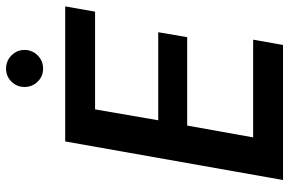

<svg xmlns="http://www.w3.org/2000/svg" viewBox="-176 -754 930 617"><g transform="rotate(-90 288.5 -445.0)"><path d="M19 0 143 -700H577L560 -604H246L211 -401H494L478 -308H194L156 -96H470L453 0ZM377 -771Q352 -771 335 -788.5Q318 -806 318 -831Q318 -855 335 -872.5Q352 -890 377 -890Q402 -890 419.5 -872.5Q437 -855 437 -831Q437 -806 419.5 -788.5Q402 -771 377 -771Z"/></g></svg>

Font: DM Sans 28pt SemiBold
Style: Italic
Weight: 600
Italic angle: -10°
Version: Version 4.004;gftools[0.9.30]